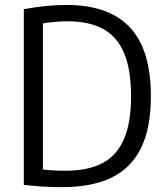

<svg xmlns="http://www.w3.org/2000/svg" viewBox="-20 -768 692 794"><path d="M78.5 -3.5V-730Q173 -747.5 255.5 -747.5Q430 -747.5 517 -655Q604 -562.5 604 -370Q604 -238.5 563 -155.5Q522 -72.5 440.8 -33.2Q359.5 6 236 6Q159.5 6 78.5 -3.5ZM522 -370Q522 -479 493.5 -547.5Q465 -616 407 -648Q349 -680 258.5 -680Q215.5 -680 157.5 -671.5V-67Q197.5 -62 251.5 -62Q343.5 -62 403 -93Q462.5 -124 492.2 -192Q522 -260 522 -370Z"/></svg>

Font: Encode Sans Semi Condensed
Style: Regular
Weight: 400
Width: 4
Designer: Multiple Designers
Foundry: Impallari Type
Version: Version 2.000